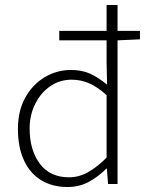

<svg xmlns="http://www.w3.org/2000/svg" viewBox="-20 -739 601 771"><path d="M251 12Q191 12 146 -15Q101 -42 76.5 -94.5Q52 -147 52 -222Q52 -294 81.5 -347Q111 -400 159.5 -429Q208 -458 265 -458Q309 -458 342 -443Q375 -428 410 -399L408 -488V-719H452V0H414L409 -62H407Q378 -32 339 -10Q300 12 251 12ZM257 -27Q297 -27 333.5 -47.5Q370 -68 408 -106V-357Q370 -391 337 -405Q304 -419 268 -419Q220 -419 182 -393Q144 -367 121.5 -322Q99 -277 99 -223Q99 -136 140 -81.5Q181 -27 257 -27ZM218 -577V-615H542V-581L451 -577Z"/></svg>

Font: Source Sans 3 ExtraLight Light
Style: Regular
Weight: 300
Version: Version 3.052;hotconv 1.1.0;makeotfexe 2.6.0